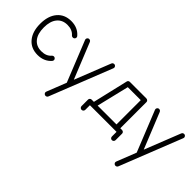

<svg xmlns="http://www.w3.org/2000/svg" viewBox="-2 -968 1738 1738"><g transform="rotate(45 867.0 -99.0)"><path d="M230 13Q145 13 96 -45.5Q47 -104 47 -204Q47 -305 96 -363Q145 -421 230 -421Q313 -421 362 -364Q369 -357 368.5 -347Q368 -337 360 -330Q353 -324 343 -324.5Q333 -325 326 -332Q292 -372 230 -372Q166 -372 130 -328Q94 -284 94 -204Q94 -123 130 -79Q166 -35 230 -35Q293 -35 326 -74Q333 -82 343 -83Q353 -84 360 -77Q368 -71 368.5 -61Q369 -51 362 -43Q312 13 230 13Z M535 222Q525 218 521 209Q517 200 521 191L595 3L438 -388Q434 -397 438 -406Q442 -415 451 -419Q460 -422 469 -418.5Q478 -415 482 -405L621 -61L757 -405Q761 -415 769.5 -418.5Q778 -422 788 -419Q797 -415 801 -406Q805 -397 801 -388L565 209Q561 218 552.5 221.5Q544 225 535 222Z M863 82Q853 82 846 75Q839 68 839 58V-25Q839 -35 846 -41.5Q853 -48 863 -48H891L971 -389Q976 -406 995 -406H1204Q1214 -406 1221.5 -399.5Q1229 -393 1229 -383V-48H1251Q1261 -48 1268 -41.5Q1275 -35 1275 -25V58Q1275 68 1268 75Q1261 82 1251 82Q1241 82 1234.5 75Q1228 68 1228 58V-1H887V58Q887 68 880 75Q873 82 863 82ZM939 -48H1180V-359H1014Z M1430 222Q1420 218 1416 209Q1412 200 1416 191L1490 3L1333 -388Q1329 -397 1333 -406Q1337 -415 1346 -419Q1355 -422 1364 -418.5Q1373 -415 1377 -405L1516 -61L1652 -405Q1656 -415 1664.5 -418.5Q1673 -422 1683 -419Q1692 -415 1696 -406Q1700 -397 1696 -388L1460 209Q1456 218 1447.5 221.5Q1439 225 1430 222Z"/></g></svg>

Font: Zen Kurenaido
Style: ARC
Weight: 400
Designer: Yoshimichi Ohira
Foundry: Positype
Version: Version 1.001